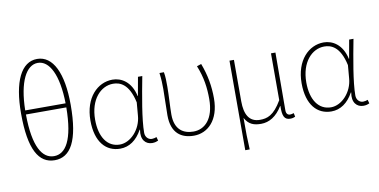

<svg xmlns="http://www.w3.org/2000/svg" viewBox="-89 -1070 3026 1531"><g transform="rotate(-10 1424.0 -304.5)"><path d="M439 -386C437 -122 370 -20 276 -20C182 -20 114 -122 112 -386ZM112 -419C116 -652 183 -775 276 -775C369 -775 435 -652 439 -419ZM276 -807C147 -807 75 -658 75 -400C75 -108 147 13 276 13C404 13 477 -108 477 -400C477 -658 404 -807 276 -807Z M806 13C879 13 940 -29 984 -109H987C972 -29 1012 13 1065 13C1088 13 1103 7 1114 2L1106 -28C1096 -24 1081 -20 1068 -20C1039 -20 1015 -44 1015 -79C1015 -188 1050 -375 1079 -527H1044L1017 -376H1015C989 -496 910 -540 839 -540C718 -540 610 -434 610 -249C610 -74 692 13 806 13ZM809 -20C707 -20 648 -110 648 -249C648 -414 739 -507 838 -507C891 -507 965 -485 999 -328L990 -222C982 -112 896 -20 809 -20Z M1403 13C1514 13 1611 -75 1611 -253C1611 -351 1595 -443 1558 -540L1522 -528C1562 -431 1573 -343 1573 -254C1573 -93 1497 -20 1405 -20C1326 -20 1254 -59 1254 -184C1254 -245 1261 -338 1261 -409C1261 -453 1261 -489 1254 -527H1218C1225 -474 1226 -438 1226 -396C1226 -325 1222 -254 1222 -183C1222 -38 1302 13 1403 13Z M1785 198H1821C1816 108 1816 66 1816 -58C1847 0 1890 13 1947 13C2012 13 2072 -22 2120 -101H2122C2120 -20 2134 13 2183 13C2200 13 2213 9 2223 4L2217 -26C2203 -22 2196 -20 2186 -20C2168 -20 2155 -33 2155 -59C2155 -217 2156 -368 2157 -527H2121V-148C2055 -34 2000 -20 1943 -20C1856 -20 1821 -85 1821 -192V-527H1785Z M2516 13C2589 13 2650 -29 2694 -109H2697C2682 -29 2722 13 2775 13C2798 13 2813 7 2824 2L2816 -28C2806 -24 2791 -20 2778 -20C2749 -20 2725 -44 2725 -79C2725 -188 2760 -375 2789 -527H2754L2727 -376H2725C2699 -496 2620 -540 2549 -540C2428 -540 2320 -434 2320 -249C2320 -74 2402 13 2516 13ZM2519 -20C2417 -20 2358 -110 2358 -249C2358 -414 2449 -507 2548 -507C2601 -507 2675 -485 2709 -328L2700 -222C2692 -112 2606 -20 2519 -20Z"/></g></svg>

Font: Genne Gothic ExtraLight
Style: Regular
Weight: 250
Designer: Ryoko NISHIZUKA (kana & ideographs); Paul D. Hunt (Latin, Greek & Cyrillic); Wenlong ZHANG (bopomofo); Sandoll Communica
Foundry: Adobe Systems Incorporated
Version: Version 1.004;PS 1.004;hotconv 16.6.51;makeotf.lib2.5.65220